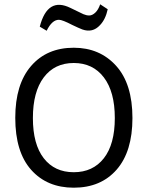

<svg xmlns="http://www.w3.org/2000/svg" viewBox="-20 -862 686 893"><path d="M323 -640Q198 -640 124.5 -555Q51 -470 51 -314Q51 -155 125 -72Q199 11 323 11Q449 11 522.5 -73Q596 -157 596 -313Q596 -472 520 -556Q444 -640 323 -640ZM183.5 -502Q234 -569 323 -569Q412 -569 463 -502Q514 -435 514 -313Q514 -191 463 -126Q412 -61 323 -61Q234 -61 183.5 -126Q133 -191 133 -313Q133 -435 183.5 -502ZM254 -770Q222 -770 197 -719L165 -738Q201 -878 308 -825L368 -796Q382 -790 395 -790Q409 -790 423 -803Q437 -816 446 -842L481 -819Q471 -772 445 -745Q411 -708 363 -725Q345 -732 316 -746Q270 -770 254 -770Z"/></svg>

Font: Karla Neue
Style: Regular
Weight: 400
Designer: Jonathan Pinhorn
Foundry: PYRS Fontlab Ltd. / Made with FontLab
Version: Version 1.000;PS 001.001;hotconv 1.0.56